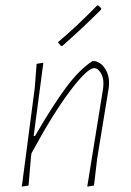

<svg xmlns="http://www.w3.org/2000/svg" viewBox="-20 -689 485 713"><path d="M341 -669 346 -668 356 -658 355 -653Q286 -584 211 -518L206 -519L195 -532Q264 -590 341 -669ZM61 4 109 -362 116 -452 141 -456 105 -184H110Q175 -296 224.5 -363Q274 -430 323 -462H334Q358 -455 372 -431.5Q386 -408 385 -377L384 -364L341 -101L329 0L304 4L363 -361L364 -376Q365 -401 354 -418.5Q343 -436 330 -436Q304 -436 240 -351Q176 -266 97 -120L95 -106L86 0Z"/></svg>

Font: Alegreya Sans SC Thin
Style: Italic
Weight: 100
Italic angle: -7°
Designer: Juan Pablo del Peral
Foundry: Huerta Tipografica
Version: Version 2.007